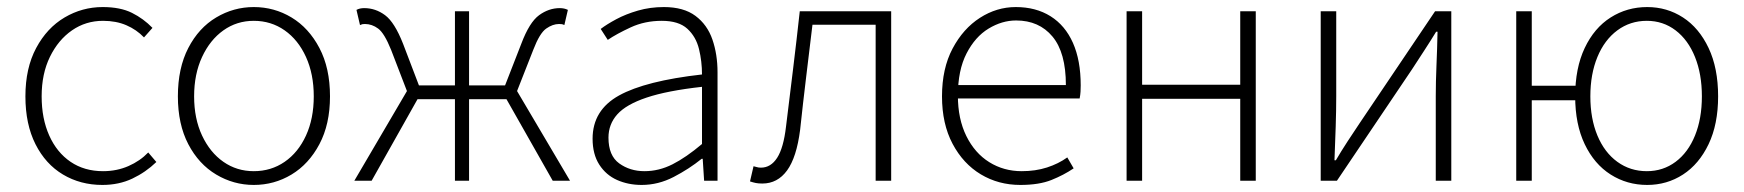

<svg xmlns="http://www.w3.org/2000/svg" viewBox="-20 -512 4940 544"><path d="M270 12Q208 12 158.5 -17.5Q109 -47 80.5 -103.5Q52 -160 52 -239Q52 -319 82.5 -376Q113 -433 163 -462.5Q213 -492 271 -492Q321 -492 354 -475.5Q387 -459 412 -433L388 -406Q367 -428 338 -440.5Q309 -453 272 -453Q223 -453 184 -426Q145 -399 121.5 -351Q98 -303 98 -239Q98 -176 119.5 -128Q141 -80 180 -53.5Q219 -27 272 -27Q311 -27 344 -41.5Q377 -56 400 -80L423 -53Q393 -24 355 -6Q317 12 270 12Z M699 12Q642 12 592.5 -17.5Q543 -47 513.5 -103.5Q484 -160 484 -239Q484 -319 513.5 -376Q543 -433 592.5 -462.5Q642 -492 699 -492Q757 -492 806 -462.5Q855 -433 885 -376Q915 -319 915 -239Q915 -160 885 -103.5Q855 -47 806 -17.5Q757 12 699 12ZM699 -27Q748 -27 786.5 -53.5Q825 -80 847 -128Q869 -176 869 -239Q869 -302 847 -350.5Q825 -399 786.5 -426Q748 -453 699 -453Q651 -453 613 -426Q575 -399 552.5 -350.5Q530 -302 530 -239Q530 -176 552.5 -128Q575 -80 613 -53.5Q651 -27 699 -27Z M984 0 1133 -254 1088 -371Q1069 -418 1051.5 -431Q1034 -444 1014 -444Q1009 -444 1007 -443.5Q1005 -443 1000 -441L990 -484Q999 -489 1012 -489Q1044 -489 1071 -469Q1098 -449 1122 -388L1167 -270H1269V-480H1309V-270H1411L1457 -388Q1480 -449 1507.5 -469Q1535 -489 1566 -489Q1579 -489 1589 -484L1579 -441Q1575 -443 1572 -443.5Q1569 -444 1564 -444Q1546 -444 1527.5 -431Q1509 -418 1491 -371L1445 -254L1595 0H1546L1415 -231H1309V0H1269V-231H1163L1033 0Z M1798 12Q1760 12 1728.5 -2Q1697 -16 1678 -45.5Q1659 -75 1659 -119Q1659 -200 1734 -241.5Q1809 -283 1969 -301Q1969 -338 1960.5 -373Q1952 -408 1927.5 -430.5Q1903 -453 1855 -453Q1807 -453 1767 -434.5Q1727 -416 1702 -399L1682 -430Q1699 -443 1726 -457.5Q1753 -472 1787.5 -482Q1822 -492 1861 -492Q1917 -492 1950.5 -467Q1984 -442 1998.5 -400Q2013 -358 2013 -307V0H1975L1971 -62H1968Q1932 -33 1888.5 -10.5Q1845 12 1798 12ZM1806 -27Q1847 -27 1885.5 -46.5Q1924 -66 1969 -104V-266Q1870 -255 1812 -235.5Q1754 -216 1729 -188Q1704 -160 1704 -122Q1704 -71 1734.5 -49Q1765 -27 1806 -27Z M2140 8Q2129 8 2121.5 6.5Q2114 5 2105 2L2115 -41Q2120 -40 2124.5 -38.5Q2129 -37 2136 -37Q2164 -37 2182 -65Q2200 -93 2207 -153Q2217 -234 2227 -316Q2237 -398 2246 -480H2505V0H2461V-442H2282Q2273 -367 2264 -293Q2255 -219 2247 -144Q2237 -66 2210 -29Q2183 8 2140 8Z M2871 12Q2809 12 2759 -18Q2709 -48 2679 -104.5Q2649 -161 2649 -239Q2649 -318 2679 -374.5Q2709 -431 2756.5 -461.5Q2804 -492 2858 -492Q2915 -492 2956.5 -466Q2998 -440 3020 -390.5Q3042 -341 3042 -270Q3042 -262 3041.5 -252.5Q3041 -243 3039 -233H2676V-271H3000Q3000 -363 2962 -408.5Q2924 -454 2859 -454Q2819 -454 2781 -431Q2743 -408 2718.5 -360.5Q2694 -313 2694 -241Q2694 -175 2718 -126.5Q2742 -78 2783 -52.5Q2824 -27 2875 -27Q2914 -27 2946.5 -37.5Q2979 -48 3004 -66L3022 -35Q2994 -16 2959 -2Q2924 12 2871 12Z M3172 0V-480H3216V-272H3494V-480H3538V0H3494V-232H3216V0Z M3722 0V-480H3766V-240Q3766 -200 3764.5 -153.5Q3763 -107 3761 -58H3765Q3779 -82 3798.5 -112Q3818 -142 3833 -164L4046 -480H4092V0H4048V-240Q4048 -280 4050 -326.5Q4052 -373 4053 -422H4049Q4035 -399 4015.5 -369Q3996 -339 3981 -316L3768 0Z M4276 0V-480H4320V-269H4457V-228H4320V0ZM4647 12Q4590 12 4543.5 -17.5Q4497 -47 4470 -103.5Q4443 -160 4443 -239Q4443 -319 4470 -376Q4497 -433 4543.5 -462.5Q4590 -492 4647 -492Q4703 -492 4748.5 -462.5Q4794 -433 4821 -376Q4848 -319 4848 -239Q4848 -160 4821 -103.5Q4794 -47 4748.5 -17.5Q4703 12 4647 12ZM4646 -27Q4692 -27 4727.5 -53.5Q4763 -80 4782.5 -128Q4802 -176 4802 -239Q4802 -302 4782.5 -350.5Q4763 -399 4727.5 -426Q4692 -453 4646 -453Q4599 -453 4562.5 -426Q4526 -399 4506 -350.5Q4486 -302 4486 -239Q4486 -176 4506 -128Q4526 -80 4562.5 -53.5Q4599 -27 4646 -27Z"/></svg>

Font: Source Sans 3 Light
Style: Regular
Weight: 300
Designer: Paul D. Hunt
Foundry: Adobe
Version: Version 3.052;hotconv 1.1.0;makeotfexe 2.6.0